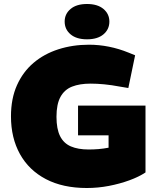

<svg xmlns="http://www.w3.org/2000/svg" viewBox="-20 -933 779 962"><path d="M415 9Q295 9 210 -35.5Q125 -80 80 -161Q35 -242 35 -350Q35 -439 65 -506Q95 -573 148 -618Q201 -663 272.5 -686Q344 -709 426 -709Q476 -709 526 -699Q576 -689 625 -669L657 -656L623 -492L581 -499Q539 -507 502.5 -510.5Q466 -514 434 -514Q379 -514 341 -499Q303 -484 283 -447.5Q263 -411 263 -348Q263 -287 281 -251Q299 -215 335 -199.5Q371 -184 424 -184Q449 -184 473.5 -186Q498 -188 524 -193V-255H371V-404H709V-69Q676 -47 628 -29.5Q580 -12 525.5 -1.5Q471 9 415 9ZM416 -736Q363 -736 333.5 -761Q304 -786 304 -825Q304 -863 333.5 -888Q363 -913 416 -913Q469 -913 498.5 -888Q528 -863 528 -825Q528 -786 498.5 -761Q469 -736 416 -736Z"/></svg>

Font: REM Black
Style: Regular
Weight: 900
Designer: Octavio Pardo
Foundry: Ashler Design
Version: Version 1.005;gftools[0.9.28]